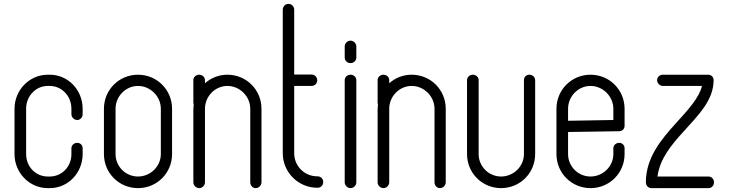

<svg xmlns="http://www.w3.org/2000/svg" viewBox="-20 -970 3764 992"><path d="M227 -584C131 -584 55 -504 55 -408V-174C55 -78 131 2 227 2H237C333 2 407 -78 407 -174V-204C407 -220 395 -232 379 -232C363 -232 349 -220 349 -204V-174C349 -108 299 -58 237 -58H227C165 -58 115 -108 115 -174V-408C115 -474 165 -526 227 -526H237C299 -526 349 -474 349 -408V-380C349 -364 363 -350 379 -350C395 -350 407 -364 407 -380V-408C407 -504 333 -584 237 -584Z M693 -584C595 -584 517 -506 517 -408V-174C517 -76 595 2 693 2C791 2 869 -76 869 -174V-408C869 -506 791 -584 693 -584ZM693 -526C757 -526 811 -472 811 -408V-174C811 -110 757 -58 693 -58C629 -58 577 -110 577 -174V-408C577 -472 629 -526 693 -526Z M1009 -584C993 -584 979 -572 979 -556V-438C979 -436 981 -430 981 -428C981 -422 979 -416 979 -408V-28C979 -12 993 2 1009 2C1025 2 1039 -12 1039 -28V-408C1039 -472 1091 -526 1155 -526C1219 -526 1273 -472 1273 -408V-28C1273 -12 1285 2 1301 2C1317 2 1331 -12 1331 -28V-408C1331 -506 1253 -584 1155 -584C1111 -584 1071 -568 1039 -540V-556C1039 -572 1025 -584 1009 -584Z M1470 -950C1454 -950 1441 -936 1441 -920V-178C1441 -80 1521 0 1619 0H1621C1638 0 1650 -13 1650 -30C1650 -46 1637 -59 1621 -59H1619C1553 -59 1500 -112 1500 -178V-526H1589C1606 -526 1619 -538 1619 -555C1619 -572 1606 -585 1589 -585H1500V-920C1500 -937 1487 -950 1470 -950Z M1791 -760C1775 -760 1761 -746 1761 -730V-672C1761 -656 1775 -644 1791 -644C1807 -644 1821 -656 1821 -672V-730C1821 -746 1807 -760 1791 -760ZM1791 -584C1775 -584 1761 -572 1761 -556V-28C1761 -12 1775 2 1791 2C1807 2 1821 -12 1821 -28V-556C1821 -572 1807 -584 1791 -584Z M1961 -584C1945 -584 1931 -572 1931 -556V-438C1931 -436 1933 -430 1933 -428C1933 -422 1931 -416 1931 -408V-28C1931 -12 1945 2 1961 2C1977 2 1991 -12 1991 -28V-408C1991 -472 2043 -526 2107 -526C2171 -526 2225 -472 2225 -408V-28C2225 -12 2237 2 2253 2C2269 2 2283 -12 2283 -28V-408C2283 -506 2205 -584 2107 -584C2063 -584 2023 -568 1991 -540V-556C1991 -572 1977 -584 1961 -584Z M2423 -584C2407 -584 2393 -572 2393 -556V-174C2393 -76 2471 2 2569 2C2667 2 2745 -76 2745 -174V-556C2745 -572 2731 -584 2715 -584C2699 -584 2687 -572 2687 -556V-174C2687 -110 2633 -58 2569 -58C2505 -58 2453 -110 2453 -174V-556C2453 -572 2439 -584 2423 -584Z M3031 -584C2933 -584 2855 -506 2855 -408V-322V-316V-312V-174C2855 -76 2933 2 3031 2C3129 2 3207 -76 3207 -174V-204C3207 -220 3195 -232 3179 -232C3163 -232 3149 -220 3149 -204V-174C3149 -110 3095 -58 3031 -58C2967 -58 2915 -110 2915 -174V-288L3179 -292C3195 -292 3207 -304 3207 -320V-408C3207 -506 3129 -584 3031 -584ZM3031 -526C3095 -526 3149 -472 3149 -408V-350L2915 -346V-408C2915 -472 2967 -526 3031 -526Z M3405 -584C3389 -584 3375 -572 3375 -556C3375 -540 3389 -526 3405 -526H3607C3593 -466 3535 -402 3471 -332C3397 -250 3317 -156 3317 -28C3317 -12 3329 2 3345 2H3639H3641C3657 2 3669 -12 3669 -28C3669 -44 3657 -58 3641 -58H3639H3377C3389 -150 3449 -222 3515 -294C3587 -374 3667 -452 3667 -556C3667 -572 3655 -584 3639 -584Z"/></svg>

Font: bauhaus_2017
Style: _regular
Weight: 400
Version: Version 1.0